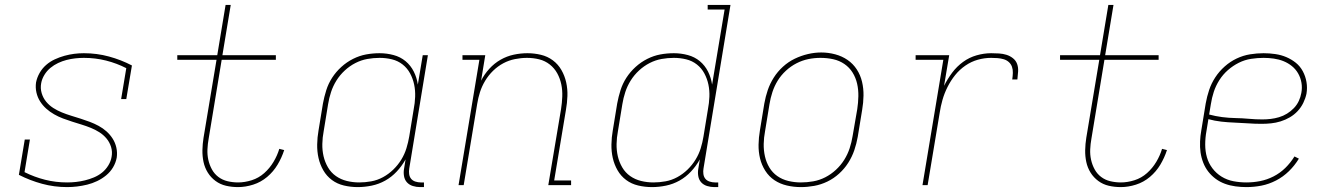

<svg xmlns="http://www.w3.org/2000/svg" viewBox="-20 -755 5440 783"><path d="M254 8Q201 8 151.5 -5.5Q102 -19 57 -42L81 -186H102L80 -53Q120 -33 163.5 -22Q207 -11 254 -11Q272 -11 290 -13Q308 -15 326.5 -19.5Q345 -24 363 -31.5Q381 -39 396 -51Q411 -63 421.5 -80Q432 -97 435 -115Q439 -136 433 -155.5Q427 -175 414.5 -190Q402 -205 385.5 -215.5Q369 -226 350.5 -233.5Q332 -241 312.5 -247Q293 -253 274 -259Q255 -265 236.5 -272Q218 -279 200.5 -289Q183 -299 168.5 -312Q154 -325 143.5 -341.5Q133 -358 128.5 -378Q124 -398 127 -419Q131 -439 141.5 -457.5Q152 -476 168 -490Q184 -504 203.5 -513Q223 -522 243 -527.5Q263 -533 282.5 -535.5Q302 -538 322 -538Q375 -538 424.5 -524.5Q474 -511 518 -488L495 -351H474L495 -477Q456 -497 412.5 -508Q369 -519 322 -519Q305 -519 287 -517Q269 -515 251.5 -510.5Q234 -506 217 -498Q200 -490 185.5 -478Q171 -466 161 -449.5Q151 -433 148 -416Q144 -395 150 -375Q156 -355 168.5 -340Q181 -325 197.5 -314.5Q214 -304 232.5 -296.5Q251 -289 270.5 -283Q290 -277 309 -271Q328 -265 346.5 -258Q365 -251 382.5 -241.5Q400 -232 414.5 -219Q429 -206 439.5 -189.5Q450 -173 454.5 -153Q459 -133 456 -112Q452 -91 441 -72.5Q430 -54 413 -40Q396 -26 376 -16.5Q356 -7 335.5 -2Q315 3 294.5 5.5Q274 8 254 8Z M951 8Q925 8 901.5 2.5Q878 -3 859 -17Q840 -31 827.5 -51Q815 -71 810 -94.5Q805 -118 805.5 -143Q806 -168 810 -193L863 -511H703V-530H866L900 -735H921L887 -530H1105V-511H884L831 -190Q827 -168 826 -146Q825 -124 829.5 -103.5Q834 -83 844 -64.5Q854 -46 870.5 -33.5Q887 -21 908 -16Q929 -11 951 -11Q978 -11 1006.5 -20Q1035 -29 1057.5 -49Q1080 -69 1095.5 -95Q1111 -121 1119 -148L1139 -143Q1129 -112 1112 -83.5Q1095 -55 1069.5 -33.5Q1044 -12 1012.5 -2Q981 8 951 8Z M1439 8Q1410 8 1382.5 1.5Q1355 -5 1333.5 -21Q1312 -37 1298.5 -60.5Q1285 -84 1279 -110.5Q1273 -137 1273.5 -166Q1274 -195 1279 -223L1297 -333Q1302 -360 1310.5 -387Q1319 -414 1334.5 -438Q1350 -462 1372 -482Q1394 -502 1420 -515Q1446 -528 1473 -533Q1500 -538 1528 -538Q1557 -538 1585 -530.5Q1613 -523 1634 -505.5Q1655 -488 1667.5 -463Q1680 -438 1684 -410L1704 -530H1725L1649 -68Q1647 -57 1648.5 -45.5Q1650 -34 1656.5 -26Q1663 -18 1674 -14.5Q1685 -11 1696 -11H1709V8H1693Q1678 8 1663.5 3.5Q1649 -1 1639.5 -11.5Q1630 -22 1627.5 -37.5Q1625 -53 1628 -68L1634 -105Q1619 -78 1598 -55.5Q1577 -33 1551 -18.5Q1525 -4 1496 2Q1467 8 1439 8ZM1445 -11Q1469 -11 1494 -15.5Q1519 -20 1542 -32.5Q1565 -45 1584 -63.5Q1603 -82 1616.5 -104Q1630 -126 1637.5 -150.5Q1645 -175 1649 -199L1667 -309Q1672 -334 1673 -360Q1674 -386 1669 -410Q1664 -434 1652.5 -455.5Q1641 -477 1622 -492Q1603 -507 1578.5 -513Q1554 -519 1528 -519Q1503 -519 1478 -514.5Q1453 -510 1429.5 -498Q1406 -486 1386 -467.5Q1366 -449 1352 -426.5Q1338 -404 1330 -379.5Q1322 -355 1318 -330L1300 -220Q1295 -194 1294.5 -168Q1294 -142 1299.5 -118Q1305 -94 1317.5 -72.5Q1330 -51 1350 -37Q1370 -23 1394.5 -17Q1419 -11 1445 -11Z M1850 0 1935 -511H1866V-530H1959L1942 -426Q1955 -452 1975.5 -474.5Q1996 -497 2021.5 -511.5Q2047 -526 2075 -532Q2103 -538 2131 -538Q2159 -538 2186 -531.5Q2213 -525 2234.5 -509Q2256 -493 2269.5 -469.5Q2283 -446 2289 -419Q2295 -392 2294 -363.5Q2293 -335 2288 -307L2240 -19H2309V0H2216L2268 -310Q2272 -335 2273 -361Q2274 -387 2269 -411Q2264 -435 2252.5 -456Q2241 -477 2222 -492Q2203 -507 2179 -513Q2155 -519 2129 -519Q2105 -519 2080 -514Q2055 -509 2032.5 -497Q2010 -485 1991 -466.5Q1972 -448 1958.5 -425.5Q1945 -403 1937.5 -379.5Q1930 -356 1926 -331L1871 0Z M2639 8Q2610 8 2582.5 1.5Q2555 -5 2533.5 -21Q2512 -37 2498.5 -60.5Q2485 -84 2479 -110.5Q2473 -137 2473.5 -166Q2474 -195 2479 -223L2497 -333Q2502 -360 2510.5 -387Q2519 -414 2534.5 -438Q2550 -462 2572 -482Q2594 -502 2620 -515Q2646 -528 2673 -533Q2700 -538 2728 -538Q2757 -538 2785 -530.5Q2813 -523 2834 -505.5Q2855 -488 2867.5 -463Q2880 -438 2884 -410L2935 -716H2866V-735H2959L2849 -68Q2847 -57 2848.5 -45.5Q2850 -34 2856.5 -26Q2863 -18 2874 -14.5Q2885 -11 2896 -11H2909V8H2893Q2878 8 2863.5 3.5Q2849 -1 2839.5 -11.5Q2830 -22 2827.5 -37.5Q2825 -53 2828 -68L2834 -105Q2819 -78 2798 -55.5Q2777 -33 2751 -18.5Q2725 -4 2696 2Q2667 8 2639 8ZM2645 -11Q2669 -11 2694 -15.5Q2719 -20 2742 -32.5Q2765 -45 2784 -63.5Q2803 -82 2816.5 -104Q2830 -126 2837.5 -150Q2845 -174 2849 -199L2867 -309Q2872 -335 2873 -360.5Q2874 -386 2869 -410Q2864 -434 2852.5 -455.5Q2841 -477 2822 -492Q2803 -507 2778.5 -513Q2754 -519 2728 -519Q2703 -519 2678 -514.5Q2653 -510 2629.5 -498Q2606 -486 2586 -467.5Q2566 -449 2552 -426.5Q2538 -404 2530 -379.5Q2522 -355 2518 -330L2500 -220Q2495 -194 2494.5 -168Q2494 -142 2499.5 -118Q2505 -94 2517.5 -72.5Q2530 -51 2550 -37Q2570 -23 2594.5 -17Q2619 -11 2645 -11Z M3246 8Q3217 8 3189 1.5Q3161 -5 3138.5 -20Q3116 -35 3101 -58.5Q3086 -82 3079.5 -109Q3073 -136 3073.5 -165Q3074 -194 3079 -223L3097 -333Q3102 -361 3111 -387.5Q3120 -414 3135.5 -438.5Q3151 -463 3173 -483Q3195 -503 3221 -515.5Q3247 -528 3274.5 -534.5Q3302 -541 3329 -541Q3358 -541 3386 -533.5Q3414 -526 3436.5 -510.5Q3459 -495 3474 -472Q3489 -449 3495.5 -421.5Q3502 -394 3501.5 -365Q3501 -336 3496 -307L3478 -197Q3473 -169 3464 -142.5Q3455 -116 3439.5 -91.5Q3424 -67 3402 -47Q3380 -27 3354 -14.5Q3328 -2 3300.5 3Q3273 8 3246 8ZM3246 -11Q3271 -11 3296.5 -15.5Q3322 -20 3345.5 -32Q3369 -44 3389 -62.5Q3409 -81 3423 -103.5Q3437 -126 3445 -150.5Q3453 -175 3457 -200L3476 -310Q3480 -336 3480.5 -362.5Q3481 -389 3475.5 -413.5Q3470 -438 3457 -459Q3444 -480 3423.5 -494Q3403 -508 3378 -513.5Q3353 -519 3326 -519Q3301 -519 3276.5 -514Q3252 -509 3228.5 -497Q3205 -485 3185 -466.5Q3165 -448 3151.5 -426Q3138 -404 3130 -379.5Q3122 -355 3118 -330L3100 -220Q3095 -194 3094.5 -168Q3094 -142 3099.5 -117.5Q3105 -93 3117.5 -72Q3130 -51 3150 -37Q3170 -23 3195 -17Q3220 -11 3246 -11Z M3742 0 3827 -511H3714V-530H3851L3830 -405Q3844 -433 3863 -458.5Q3882 -484 3907.5 -502.5Q3933 -521 3963 -529.5Q3993 -538 4022 -538Q4038 -538 4054 -537Q4070 -536 4084.5 -531.5Q4099 -527 4111 -517.5Q4123 -508 4128 -494Q4133 -480 4132 -463.5Q4131 -447 4129 -431H4108Q4110 -444 4110.5 -457.5Q4111 -471 4107 -482.5Q4103 -494 4094 -502Q4085 -510 4073 -513.5Q4061 -517 4048 -518Q4035 -519 4022 -519Q3995 -519 3968 -511.5Q3941 -504 3917 -487.5Q3893 -471 3875 -448.5Q3857 -426 3844 -400Q3831 -374 3823.5 -347.5Q3816 -321 3812 -294L3763 0Z M4551 8Q4525 8 4501.5 2.5Q4478 -3 4459 -17Q4440 -31 4427.5 -51Q4415 -71 4410 -94.5Q4405 -118 4405.5 -143Q4406 -168 4410 -193L4463 -511H4303V-530H4466L4500 -735H4521L4487 -530H4705V-511H4484L4431 -190Q4427 -168 4426 -146Q4425 -124 4429.5 -103.5Q4434 -83 4444 -64.5Q4454 -46 4470.5 -33.5Q4487 -21 4508 -16Q4529 -11 4551 -11Q4578 -11 4606.5 -20Q4635 -29 4657.5 -49Q4680 -69 4695.5 -95Q4711 -121 4719 -148L4739 -143Q4729 -112 4712 -83.5Q4695 -55 4669.5 -33.5Q4644 -12 4612.5 -2Q4581 8 4551 8Z M5063 8Q5041 8 5018.5 5Q4996 2 4975.5 -5.5Q4955 -13 4938 -25.5Q4921 -38 4908 -54.5Q4895 -71 4887 -91.5Q4879 -112 4876 -133.5Q4873 -155 4874 -178Q4875 -201 4879 -223L4897 -333Q4902 -361 4911 -388Q4920 -415 4936 -439.5Q4952 -464 4974.5 -484Q4997 -504 5023.5 -516.5Q5050 -529 5078 -533.5Q5106 -538 5133 -538Q5157 -538 5181 -534.5Q5205 -531 5226 -522Q5247 -513 5264.5 -499Q5282 -485 5293 -464.5Q5304 -444 5308 -420.5Q5312 -397 5308 -373Q5304 -354 5295 -335.5Q5286 -317 5272 -302Q5258 -287 5240 -276.5Q5222 -266 5202.5 -260Q5183 -254 5163.5 -252Q5144 -250 5125 -250Q5097 -250 5069.5 -252Q5042 -254 5014.5 -255Q4987 -256 4960.5 -259Q4934 -262 4908 -269L4900 -220Q4895 -193 4895 -165.5Q4895 -138 4902 -113.5Q4909 -89 4924.5 -68.5Q4940 -48 4962 -34.5Q4984 -21 5010 -16Q5036 -11 5063 -11Q5091 -11 5119 -16.5Q5147 -22 5173.5 -35.5Q5200 -49 5221.5 -70Q5243 -91 5259 -117L5277 -108Q5260 -80 5236.5 -57Q5213 -34 5184 -19Q5155 -4 5124.5 2Q5094 8 5063 8ZM5128 -268Q5145 -268 5162 -270Q5179 -272 5196 -277Q5213 -282 5228.5 -291.5Q5244 -301 5256.5 -314Q5269 -327 5276.5 -343Q5284 -359 5287 -376Q5291 -397 5287.5 -417.5Q5284 -438 5274 -455.5Q5264 -473 5248.5 -485.5Q5233 -498 5214.5 -505.5Q5196 -513 5175 -516Q5154 -519 5133 -519Q5108 -519 5082 -515Q5056 -511 5032 -499Q5008 -487 4987.5 -469Q4967 -451 4952.5 -428Q4938 -405 4930 -380.5Q4922 -356 4918 -330L4911 -288Q4937 -281 4964 -277.5Q4991 -274 5018.5 -273.5Q5046 -273 5073.5 -270.5Q5101 -268 5128 -268Z"/></svg>

Font: Iosevka Slab Thin Extended
Style: Italic
Weight: 100
Width: 7
Italic angle: -9°
Monospace: yes
Designer: Belleve Invis
Foundry: Belleve Invis
Version: Version 11.1.0; ttfautohint (v1.8.3)